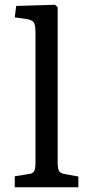

<svg xmlns="http://www.w3.org/2000/svg" viewBox="-20 -786 374 806"><path d="M42 0V-46L98 -55Q118 -57 123.5 -67.5Q129 -78 129 -106V-647Q129 -682 121.5 -692.5Q114 -703 87 -707L42 -713L48 -761L211 -766L222 -756V-102Q222 -82 227 -70Q232 -58 254 -55L309 -45V0Z"/></svg>

Font: Literata 18pt
Style: Regular
Weight: 400
Designer: Latin by Veronika Burian and Jose Scaglione. Greek by Irene Vlachou. Cyrillic by Vera Evstafieva.
Foundry: TypeTogether
Version: Version 3.103;gftools[0.9.29]